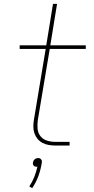

<svg xmlns="http://www.w3.org/2000/svg" viewBox="-20 -755 490 996"><path d="M268 0Q250 0 232.5 -3Q215 -6 200 -14Q185 -22 174.5 -35Q164 -48 158.5 -64Q153 -80 153 -98Q153 -116 156 -134L217 -501H82V-520H220L255 -735H276L241 -520H425V-501H238L176 -131Q173 -108 175 -86.5Q177 -65 190 -48.5Q203 -32 224 -25.5Q245 -19 267 -19H341V0ZM147 221 132 212Q148 188 158 162.5Q168 137 174 110H171Q166 110 162 109Q158 108 155 104.5Q152 101 151 96.5Q150 92 151 88Q152 83 154 79Q156 75 160 71.5Q164 68 168.5 66.5Q173 65 178 65Q183 65 186.5 66.5Q190 68 193 71.5Q196 75 197 79Q198 83 197 88Q192 122 180 156Q168 190 147 221Z"/></svg>

Font: Iosevka Etoile Thin
Style: Italic
Weight: 100
Italic angle: -9°
Designer: Belleve Invis
Foundry: Belleve Invis
Version: Version 22.1.2; ttfautohint (v1.8.4)